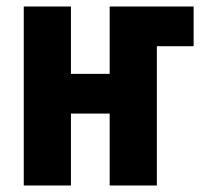

<svg xmlns="http://www.w3.org/2000/svg" viewBox="-20 -570 628 590"><path d="M53 0V-550H198V-343H317V-550H575V-428H462V0H317V-221H198V0Z"/></svg>

Font: Noto Sans ExtraCondensed ExtraBold
Style: Regular
Weight: 800
Width: 2
Designer: Monotype Design Team
Foundry: Monotype Imaging Inc.
Version: Version 2.013; ttfautohint (v1.8.4.7-5d5b)